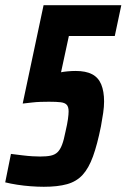

<svg xmlns="http://www.w3.org/2000/svg" viewBox="-35 -708 485 736"><path d="M133 8Q110 8 83 6Q56 4 30.5 0Q5 -4 -15 -9L7 -118Q31 -115 51.5 -112.5Q72 -110 89 -109Q106 -108 119 -108Q144 -108 160 -111.5Q176 -115 186 -125Q196 -135 203 -153.5Q210 -172 216 -203Q223 -233 225.5 -251.5Q228 -270 228 -281Q228 -298 221 -306Q214 -314 198 -316Q182 -318 153 -318Q138 -318 121 -317.5Q104 -317 87 -315Q70 -313 52 -311L132 -688H430L405 -570H229L199 -431Q208 -433 224 -434.5Q240 -436 255 -436Q294 -436 318 -423.5Q342 -411 353 -384.5Q364 -358 364 -319Q364 -299 360.5 -275Q357 -251 352 -224Q338 -154 321.5 -108.5Q305 -63 281.5 -37.5Q258 -12 222 -2Q186 8 133 8Z"/></svg>

Font: Saira Condensed
Style: Bold Italic
Weight: 700
Width: 3
Italic angle: -12°
Designer: Hector Gatti with collaboration of the Omnibus-Type team
Foundry: Omnibus-Type
Version: Version 1.101